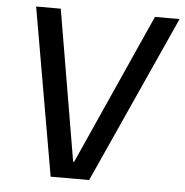

<svg xmlns="http://www.w3.org/2000/svg" viewBox="-51 -749 770 800"><g transform="rotate(5 334.0 -349.5)"><path d="M68 -700H171L278 -69H282L565 -700H668L351 1H190Z"/></g></svg>

Font: Pathway Extreme 28pt Medium
Style: Italic
Weight: 500
Italic angle: -8°
Designer: Eduardo Rodriguez Tunni
Foundry: Eduardo Rodriguez Tunni
Version: Version 1.001;gftools[0.9.26]